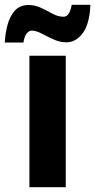

<svg xmlns="http://www.w3.org/2000/svg" viewBox="-63 -783 398 803"><path d="M212 0H60V-550H212ZM-43 -605Q-41 -643 -31.5 -679Q-22 -715 -1 -738.5Q20 -762 57 -762Q84 -762 109 -750Q134 -738 157 -725.5Q180 -713 203 -713Q228 -713 237 -763H315Q312 -684 283.5 -645Q255 -606 214 -606Q188 -606 161.5 -618Q135 -630 111.5 -642.5Q88 -655 69 -655Q59 -655 49 -643.5Q39 -632 35 -605Z"/></svg>

Font: Noto Sans Condensed ExtraBold
Style: Regular
Weight: 800
Width: 3
Designer: Monotype Design Team
Foundry: Monotype Imaging Inc.
Version: Version 2.013; ttfautohint (v1.8.4.7-5d5b)